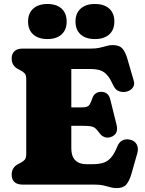

<svg xmlns="http://www.w3.org/2000/svg" viewBox="-20 -950 747 988"><path d="M237 -397.5H403Q430.5 -397.5 439 -409Q447.5 -420.5 455 -444Q460.5 -461 472.5 -469.2Q484.5 -477.5 500 -477.5Q538 -477.5 547.5 -438L579.5 -309Q586 -283 578 -267.2Q570 -251.5 549.5 -244.5Q533 -239 517.5 -244.8Q502 -250.5 490.5 -267Q480 -281.5 471.2 -289.2Q462.5 -297 448.8 -299.8Q435 -302.5 409.5 -302.5H237ZM40 -649Q40 -672.5 54 -686.2Q68 -700 97.5 -700H448.5Q475.5 -700 494 -704.5Q512.5 -709 528 -713.5Q543.5 -718 560.5 -718Q593.5 -718 609.5 -700.5Q625.5 -683 636.5 -644L668.5 -533.5Q674.5 -512.5 661.8 -497Q649 -481.5 626.5 -477.5Q608.5 -474.5 590.8 -481.2Q573 -488 561.5 -513.5Q549 -541.5 536.2 -557.8Q523.5 -574 509.2 -582Q495 -590 478.5 -592.5Q462 -595 441.5 -595H347V-186Q347 -145.5 367.5 -125.2Q388 -105 426 -105H451.5Q484.5 -105 508 -111.2Q531.5 -117.5 549.5 -137Q567.5 -156.5 583.5 -195.5Q592.5 -219 609.8 -227.5Q627 -236 648.5 -231.5Q672.5 -226.5 683.2 -207.5Q694 -188.5 686.5 -161.5L656.5 -56Q645.5 -18 629.5 0Q613.5 18 580.5 18Q563.5 18 548 13.5Q532.5 9 514 4.5Q495.5 0 468.5 0H97.5Q68 0 54 -13.8Q40 -27.5 40 -51Q40 -88 73 -105.5L89 -114Q100.5 -120 107.8 -128.8Q115 -137.5 115 -157V-543Q115 -562.5 107.8 -571.2Q100.5 -580 89 -586L73 -594.5Q40 -612 40 -649ZM224 -749Q178 -749 151.2 -772.5Q124.5 -796 124.5 -839Q124.5 -882 151.2 -905.8Q178 -929.5 224 -929.5Q270.5 -929.5 296.8 -905.8Q323 -882 323 -839Q323 -796.5 296.8 -772.8Q270.5 -749 224 -749ZM468 -749Q422 -749 395.2 -772.5Q368.5 -796 368.5 -839Q368.5 -882 395.2 -905.8Q422 -929.5 468 -929.5Q515.5 -929.5 542 -905.8Q568.5 -882 568.5 -839Q568.5 -796.5 542 -772.8Q515.5 -749 468 -749Z"/></svg>

Font: Fraunces SuperSoft
Style: Regular
Weight: 900
Version: Version 1.000;[b76b70a41]